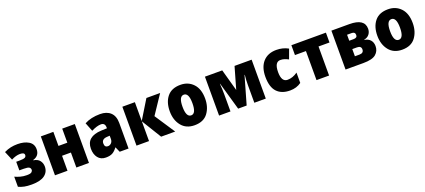

<svg xmlns="http://www.w3.org/2000/svg" viewBox="51 -1559 5675 2565"><g transform="rotate(-20 2888.0 -276.5)"><path d="M29 -520 83 -393Q149 -428 207 -428Q269 -428 269 -392Q269 -367 248 -357Q227 -347 175 -347H125V-225H187Q246 -225 264.5 -212Q283 -199 283 -176Q283 -158 266.5 -144Q250 -130 199 -130Q150 -130 108 -141.5Q66 -153 32 -169V-25Q73 -7 114 1.5Q155 10 219 10Q342 10 402.5 -35Q463 -80 463 -157Q463 -206 434.5 -242.5Q406 -279 347 -287V-292Q439 -318 439 -413Q439 -488 377 -525.5Q315 -563 221 -563Q168 -563 123.5 -553.5Q79 -544 29 -520Z M550 -553V0H728V-213H854V0H1033V-553H854V-353H728V-553Z M1418 -201Q1418 -166 1397.5 -144.5Q1377 -123 1348 -123Q1302 -123 1302 -179Q1302 -241 1381 -245L1418 -247ZM1172 -513 1221 -389Q1303 -430 1358 -430Q1417 -430 1417 -363V-353L1335 -350Q1122 -340 1122 -169Q1122 -90 1161 -40Q1200 10 1272 10Q1332 10 1367.5 -10Q1403 -30 1434 -73H1438L1470 0H1596V-363Q1596 -462 1542 -512.5Q1488 -563 1394 -563Q1264 -563 1172 -513Z M1887 -285V-553H1709V0H1887V-281L2059 0H2259L2069 -288L2246 -553H2051Z M2536 -563Q2410 -563 2346.5 -484.5Q2283 -406 2283 -278Q2283 -154 2348.5 -72Q2414 10 2534 10Q2662 10 2724 -73Q2786 -156 2786 -278Q2786 -415 2716 -489Q2646 -563 2536 -563ZM2535 -424Q2605 -424 2605 -278Q2605 -130 2535 -130Q2464 -130 2464 -277Q2464 -424 2535 -424Z M3304 -553 3215 -243 3129 -553H2883V0H3045V-244Q3045 -323 3038 -395H3041L3154 0H3275L3388 -394H3392Q3388 -361 3386 -322.5Q3384 -284 3384 -247V0H3547V-553Z M4051 -39V-186Q3982 -136 3908 -136Q3822 -136 3822 -275Q3822 -418 3905 -418Q3934 -418 3961 -409.5Q3988 -401 4018 -385L4068 -521Q3993 -563 3900 -563Q3778 -563 3709.5 -486.5Q3641 -410 3641 -274Q3641 -127 3706.5 -58.5Q3772 10 3891 10Q3984 10 4051 -39Z M4603 -553H4112V-413H4268V0H4447V-413H4603Z M4936 -553H4681V0H4935Q5062 0 5113.5 -44Q5165 -88 5165 -158Q5165 -211 5135 -245Q5105 -279 5052 -286V-290Q5100 -299 5125.5 -332Q5151 -365 5151 -410Q5151 -553 4936 -553ZM4921 -345H4859V-430H4925Q4973 -430 4973 -385Q4973 -345 4921 -345ZM4924 -124H4859V-226H4925Q4985 -226 4985 -177Q4985 -124 4924 -124Z M5487 -563Q5361 -563 5297.5 -484.5Q5234 -406 5234 -278Q5234 -154 5299.5 -72Q5365 10 5485 10Q5613 10 5675 -73Q5737 -156 5737 -278Q5737 -415 5667 -489Q5597 -563 5487 -563ZM5486 -424Q5556 -424 5556 -278Q5556 -130 5486 -130Q5415 -130 5415 -277Q5415 -424 5486 -424Z"/></g></svg>

Font: Noto Sans UI SemiCondensed Black
Style: Regular
Weight: 900
Width: 4
Designer: Monotype Design Team
Foundry: Monotype Imaging Inc.
Version: 1.001